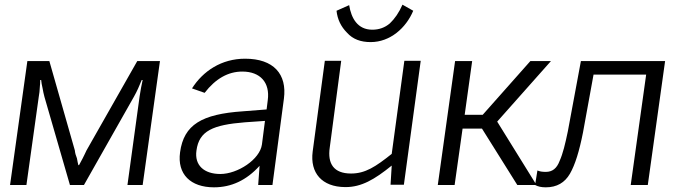

<svg xmlns="http://www.w3.org/2000/svg" viewBox="-20 -791 2917 821"><path d="M23 0H93L146 -379C148 -391 150 -404 150 -415C151 -427 152 -438 152 -449H156C157 -438 159 -426 162 -414C164 -401 167 -389 170 -377L279 0H339L553 -378C566 -401 576 -424 586 -449H590C588 -439 586 -428 583 -415C581 -404 579 -392 577 -379L525 0H590L664 -530H567L350 -148C345 -136 339 -126 333 -113C327 -103 323 -93 318 -85H315C313 -93 311 -102 309 -114C304 -126 301 -137 300 -148L191 -530H97Z M895 10C969 10 1034 -20 1090 -82L1084 0H1145L1194 -369C1208 -474 1150 -540 1028 -540C927 -540 848 -487 801 -413L855 -394C902 -455 956 -485 1016 -485C1093 -485 1135 -438 1125 -363L1120 -323L1018 -315C843 -303 766 -258 750 -140C737 -46 795 10 895 10ZM922 -47C853 -47 811 -84 820 -147C831 -232 891 -257 1027 -268L1113 -274L1100 -173C1091 -109 996 -47 922 -47Z M1455 9H1458C1525 9 1581 -23 1655 -83L1650 -1H1707L1779 -531H1709L1655 -133C1586 -78 1542 -49 1481 -49C1407 -49 1380 -91 1390 -160L1439 -531H1369L1317 -143C1305 -51 1357 8 1455 9ZM1572 -664C1509 -664 1482 -713 1473 -769L1419 -745C1423 -708 1438 -677 1464 -651C1489 -623 1523 -611 1565 -611C1648 -611 1716 -671 1747 -745L1701 -771C1686 -737 1668 -711 1647 -691C1626 -673 1601 -664 1572 -664Z M2192 0H2274L2106 -271L2336 -530H2248L2044 -300H1967L1999 -530H1926L1852 0H1924L1958 -241H2041Z M2518 -472H2743L2677 0H2750L2824 -530H2464L2408 -229C2397 -176 2387 -134 2373 -103C2361 -71 2342 -56 2314 -56C2297 -56 2288 -58 2278 -62L2268 0C2281 7 2295 10 2314 10C2361 10 2395 -10 2417 -48C2439 -86 2457 -144 2473 -225Z"/></svg>

Font: Cheyenne Sans Light
Style: Italic
Weight: 300
Italic angle: -8.13011°
Designer: The Public Sans project authors (U.S. Web Design System), Libre Franklin designed by Pablo Impallari and Rodrigo Fuenzal
Foundry: The Cheyenne Sans Project Authors
Version: Version 2.007